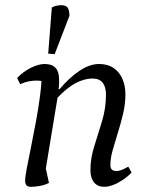

<svg xmlns="http://www.w3.org/2000/svg" viewBox="-20 -709 572 741"><path d="M100 12Q87 12 82 6Q77 0 77 -12Q77 -26 83.5 -60Q90 -94 99.5 -140.5Q109 -187 118.5 -238.5Q128 -290 134.5 -339Q141 -388 141 -426L153 -392Q152 -394 142 -396Q132 -398 121 -398Q107 -398 91 -395Q75 -392 58 -384L46 -408Q71 -434 100.5 -448Q130 -462 152 -462Q181 -462 194.5 -447Q208 -432 208 -403Q208 -395 208 -385.5Q208 -376 206 -365H210Q247 -409 286.5 -435.5Q326 -462 362 -462Q396 -462 418.5 -446.5Q441 -431 452.5 -404.5Q464 -378 464 -345Q464 -307 455 -269.5Q446 -232 435 -197Q424 -162 415 -130Q406 -98 406 -72Q406 -49 429 -49Q439 -49 450.5 -53.5Q462 -58 475 -66L488 -43Q471 -26 452 -13.5Q433 -1 415 5.5Q397 12 382 12Q357 12 343 -5Q329 -22 329 -53Q329 -98 344 -145Q359 -192 374 -242Q389 -292 389 -344Q389 -373 376.5 -389.5Q364 -406 337 -406Q306 -406 272.5 -388.5Q239 -371 202 -332L152 -29L150 -90L169 -3Q153 5 134 8.5Q115 12 100 12ZM191 -500 166 -502 180 -680Q186 -684 196.5 -686.5Q207 -689 217 -689Q234 -689 241 -679.5Q248 -670 248 -648Z"/></svg>

Font: Petrona
Style: Italic
Weight: 400
Italic angle: -9°
Designer: Ringo R. Seeber
Foundry: Ringo R. Seeber
Version: Version 2.001; ttfautohint (v1.8.3)